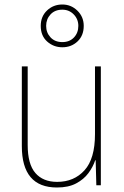

<svg xmlns="http://www.w3.org/2000/svg" viewBox="-20 -823 553 853"><path d="M428 -528V0H408L405 -111H403Q393 -81 372.5 -53.5Q352 -26 318 -8Q284 10 233 10Q77 10 77 -174V-528H103V-179Q103 -94 137 -54.5Q171 -15 234 -15Q309 -15 355.5 -66.5Q402 -118 402 -227V-528ZM257 -613Q218 -613 189.5 -638.5Q161 -664 161 -708Q161 -750 189 -776.5Q217 -803 257 -803Q296 -803 324 -775.5Q352 -748 352 -708Q352 -665 324.5 -639Q297 -613 257 -613ZM257 -636Q289 -636 308.5 -656.5Q328 -677 328 -708Q328 -738 307.5 -759Q287 -780 257 -780Q224 -780 204.5 -759Q185 -738 185 -708Q185 -678 204.5 -657Q224 -636 257 -636Z"/></svg>

Font: Noto Sans Myanmar UI SemiCondensed Thin
Style: Regular
Weight: 100
Width: 4
Designer: Monotype Design Team
Foundry: Monotype Imaging Inc.
Version: Version 2.103; ttfautohint (v1.8.4.7-5d5b)